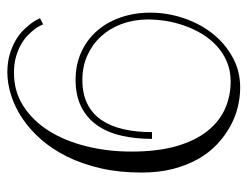

<svg xmlns="http://www.w3.org/2000/svg" viewBox="-98 -578 695 540"><g transform="rotate(-90 250.0 -307.5)"><path d="M316.9 -634.8Q345.2 -634.8 367.4 -628.2Q389.6 -621.6 406.5 -611.8Q423.3 -602.1 435.1 -590.3Q446.8 -578.6 454.3 -568.4Q461.9 -558.1 465.3 -551Q468.8 -543.9 469.2 -543L452.1 -534.2Q451.7 -534.7 448.7 -541.3Q445.8 -547.9 439.2 -556.9Q432.6 -565.9 422.1 -576.4Q411.6 -586.9 396.5 -595.7Q381.3 -604.5 361.3 -610.4Q341.3 -616.2 315.9 -616.2Q263.2 -616.2 221.9 -589.6Q180.7 -563 152.3 -517.8Q124 -472.7 109.1 -412.6Q94.2 -352.5 94.2 -286.1Q94.2 -211.9 109.6 -158.9Q125 -106 151.9 -72.3Q178.7 -38.6 214.4 -22.7Q250 -6.8 291 -6.8Q321.8 -6.8 346.7 -17.3Q371.6 -27.8 391.1 -45.7Q410.6 -63.5 424.8 -86.9Q439 -110.4 448.2 -136.5Q457.5 -162.6 461.7 -189.5Q465.8 -216.3 465.8 -241.2Q465.3 -280.3 452.9 -313.7Q440.4 -347.2 418 -371.6Q395.5 -396 364.5 -409.9Q333.5 -423.8 295.9 -423.8Q256.3 -423.8 228.5 -409.9Q200.7 -396 183.1 -370.4Q165.5 -344.7 157.2 -308.6Q148.9 -272.5 148.9 -228H129.9Q129.9 -275.4 139.2 -314.9Q148.4 -354.5 168.7 -383.1Q189 -411.6 220.5 -427.2Q252 -442.9 295.9 -442.9Q338.9 -442.9 373.8 -427Q408.7 -411.1 433.3 -383.1Q458 -355 471.4 -316.4Q484.9 -277.8 484.9 -232.9Q484.9 -186 470 -140.6Q455.1 -95.2 427.5 -59.6Q399.9 -23.9 360.8 -2Q321.8 20 273.9 20Q247.1 20 219 13.2Q190.9 6.3 164.6 -8.3Q138.2 -22.9 114.5 -45.2Q90.8 -67.4 73.2 -98.4Q55.7 -129.4 45.4 -168.9Q35.2 -208.5 35.2 -257.8Q35.2 -319.8 47.1 -372.1Q59.1 -424.3 79.8 -466.3Q100.6 -508.3 128.2 -539.8Q155.8 -571.3 187 -592.3Q218.3 -613.3 251.7 -624Q285.2 -634.8 316.9 -634.8Z"/></g></svg>

Font: Clicker Script
Style: Regular
Weight: 400
Designer: Astigmatic (AOETI)
Foundry: Astigmatic (AOETI)
Version: Version 1.000